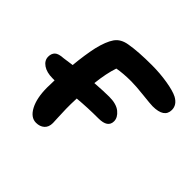

<svg xmlns="http://www.w3.org/2000/svg" viewBox="-122 -615 730 730"><g transform="rotate(45 242.5 -250.5)"><path d="M153.8 -17.1Q125 -17.1 106.9 -51.5Q88.9 -85.9 88.9 -142.1Q88.9 -147.9 89.4 -160.9Q89.8 -173.8 89.8 -181.2H79.1Q47.4 -181.2 28.1 -194.3Q8.8 -207.5 8.8 -228Q8.8 -244.6 18.6 -254.2Q28.3 -263.7 55.2 -265.1Q78.1 -268.6 97.2 -271Q103 -331.5 112.8 -376Q124 -422.9 140.6 -446.8Q157.2 -470.7 192.9 -476.1Q237.3 -483.9 311 -483.9Q354 -483.9 395.3 -477.1Q436.5 -470.2 456.1 -460Q484.9 -444.3 484.9 -417Q484.9 -375 422.9 -375Q411.6 -375 367.7 -379.9Q323.7 -384.8 298.8 -384.8Q255.9 -384.8 224.1 -378.9Q210.4 -338.9 204.1 -280.8Q252.9 -284.2 280.8 -284.2Q319.8 -284.2 339.8 -267.6Q359.9 -251 359.9 -231Q359.9 -196.8 310.1 -196.8Q252 -196.8 198.2 -191.9Q196.8 -158.7 197.3 -135.7Q197.8 -112.8 199 -88.4Q200.2 -64 200.2 -62Q200.2 -40 187.3 -28.6Q174.3 -17.1 153.8 -17.1Z"/></g></svg>

Font: Shantell Sans Irregular Bouncy
Style: Regular
Weight: 500
Designer: Stephen Nixon, Anya Danilova, Shantell Martin
Foundry: Arrow Type
Version: Version 1.006;[9816181b4]